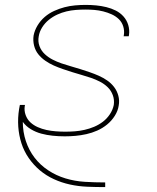

<svg xmlns="http://www.w3.org/2000/svg" viewBox="-20 -548 640 783"><path d="M408 215Q372 215 336 213.5Q300 212 265.5 204.5Q231 197 199.5 182.5Q168 168 142.5 146.5Q117 125 97.5 97Q78 69 67.5 36.5Q57 4 54.5 -31.5Q52 -67 58 -104L61 -120H82L81 -116Q78 -97 84.5 -79Q91 -61 104 -49Q117 -37 134 -29.5Q151 -22 169.5 -18Q188 -14 207.5 -12.5Q227 -11 246 -11Q266 -11 285.5 -12.5Q305 -14 325 -18.5Q345 -23 364 -31Q383 -39 399.5 -51.5Q416 -64 428 -82Q440 -100 444 -120Q447 -141 440 -160Q433 -179 419 -192.5Q405 -206 387.5 -215Q370 -224 351 -230.5Q332 -237 312.5 -242.5Q293 -248 274 -254Q255 -260 236 -266.5Q217 -273 199 -281Q181 -289 164.5 -300.5Q148 -312 136 -327Q124 -342 119 -362Q114 -382 117 -403Q121 -424 133 -444Q145 -464 162.5 -479Q180 -494 201 -503.5Q222 -513 243 -518.5Q264 -524 286 -526Q308 -528 329 -528Q351 -528 372 -526Q393 -524 413.5 -519Q434 -514 452 -505Q470 -496 483.5 -481Q497 -466 503 -446Q509 -426 506 -405L505 -400H484L485 -404Q488 -423 482.5 -440.5Q477 -458 464.5 -470Q452 -482 435.5 -489.5Q419 -497 401 -501.5Q383 -506 365 -507.5Q347 -509 328 -509Q309 -509 289.5 -507.5Q270 -506 251 -501.5Q232 -497 213.5 -488.5Q195 -480 179 -467Q163 -454 152 -436.5Q141 -419 138 -400Q134 -379 141 -360Q148 -341 162.5 -327.5Q177 -314 194.5 -305Q212 -296 231 -289.5Q250 -283 269.5 -277.5Q289 -272 308 -266Q327 -260 346 -253.5Q365 -247 383 -239Q401 -231 417 -220Q433 -209 445 -193.5Q457 -178 462.5 -158Q468 -138 464 -117Q461 -96 448 -75.5Q435 -55 416.5 -40Q398 -25 376.5 -15.5Q355 -6 332.5 -1Q310 4 288 6Q266 8 244 8Q219 8 195 5.5Q171 3 148.5 -3Q126 -9 106 -21Q86 -33 73 -51Q73 -10 85.5 27.5Q98 65 121 95Q144 125 176.5 146.5Q209 168 247 179.5Q285 191 326 193.5Q367 196 408 196H409V215Z"/></svg>

Font: Iosevka Thin Extended Oblique
Style: Regular
Weight: 100
Width: 7
Italic angle: -9°
Monospace: yes
Designer: Belleve Invis
Foundry: Belleve Invis
Version: Version 32.5.0; ttfautohint (v1.8.4)